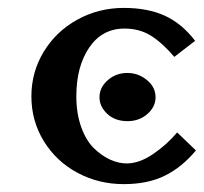

<svg xmlns="http://www.w3.org/2000/svg" viewBox="-20 -465 520 490"><path d="M305.2 -155.8Q273.9 -155.8 253.9 -174.3Q233.9 -192.9 233.9 -216.8Q233.9 -241.7 254.9 -260.3Q275.9 -278.8 305.2 -278.8Q333 -278.8 355 -260.7Q377 -242.7 377 -216.8Q377 -192.4 356.2 -174.1Q335.4 -155.8 305.2 -155.8ZM174.8 -219.2Q174.8 -175.3 187.3 -140.6Q199.7 -106 219.7 -86.7Q239.7 -67.4 261.2 -57.6Q282.7 -47.9 303.2 -47.9Q335.4 -47.9 370.6 -71.8Q405.8 -95.7 432.1 -127L480 -81.1Q444.3 -38.1 400.6 -16.6Q356.9 4.9 295.9 4.9Q231.9 4.9 178 -23.9Q124 -52.7 92 -104.5Q60.1 -156.2 60.1 -219.2Q60.1 -281.2 91.8 -333.3Q123.5 -385.3 177.7 -415Q231.9 -444.8 295.9 -444.8Q356.9 -444.8 400.4 -425Q443.8 -405.3 478 -360.8L424.8 -319.8Q394 -356 365 -374Q335.9 -392.1 297.9 -392.1Q240.7 -392.1 207.8 -343.8Q174.8 -295.4 174.8 -219.2Z"/></svg>

Font: Linear Smooth
Style: Bold
Weight: 700
Designer: Philipp H. Poll, Flanker
Foundry: Philipp H. Poll, reworked by Flanker
Version: Version 1.061 | FøM Fix